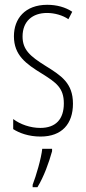

<svg xmlns="http://www.w3.org/2000/svg" viewBox="-20 -652 357 800"><path d="M284 -220C284 -306 235 -337 169 -378C105 -418 74 -445 74 -500C74 -563 115 -598 176 -598C208 -598 242 -588 265 -572L281 -603C253 -622 216 -632 177 -632C84 -632 38 -574 38 -501C38 -422 88 -386 155 -345C214 -308 246 -286 246 -221C246 -156 213 -119 148 -119C106 -119 64 -134 35 -156V-114C60 -98 99 -83 149 -83C238 -83 284 -136 284 -220ZM197 -22V-32H156C152 8 130 82 116 118V128H136C163 84 184 25 197 -22Z"/></svg>

Font: Noto Sans Kannada UI ExtraCondensed ExtraLight
Style: Regular
Weight: 200
Width: 2
Designer: Jelle Bosma - Monotype Design Team
Foundry: Monotype Imaging Inc.
Version: Version 2.005